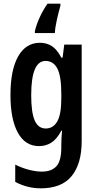

<svg xmlns="http://www.w3.org/2000/svg" viewBox="-20 -786 526 1046"><path d="M198 -553Q233 -553 261.5 -535.5Q290 -518 314 -472H321L330 -543H425V-17Q425 106 370.5 173Q316 240 202 240Q129 240 63 205V111Q104 131 141.5 140Q179 149 208 149Q260 149 287 120Q314 91 314 17V7Q314 -33 318 -74H314Q289 -27 259 -8.5Q229 10 193 10Q117 10 77 -63.5Q37 -137 37 -268Q37 -405 79 -479Q121 -553 198 -553ZM228 -454Q150 -454 150 -267Q150 -174 169 -130Q188 -86 229 -86Q270 -86 292 -124.5Q314 -163 314 -250V-274Q314 -371 292.5 -412.5Q271 -454 228 -454ZM309 -754Q299 -720 289.5 -677Q280 -634 279 -606H170V-616Q178 -652 197 -693Q216 -734 239 -766H309Z"/></svg>

Font: Noto Sans Telugu ExtraCondensed SemiBold
Style: Regular
Weight: 600
Width: 2
Designer: Jelle Bosma - Monotype Design Team
Foundry: Monotype Imaging Inc.
Version: Version 2.005; ttfautohint (v1.8.4.7-5d5b)